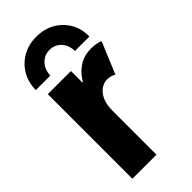

<svg xmlns="http://www.w3.org/2000/svg" viewBox="-239 -806 859 859"><g transform="rotate(-45 191.0 -376.5)"><path d="M43.9 0V-535.2H190.4V-462.4H205.6L176.3 -425.3Q185.1 -451.7 204.1 -479Q223.1 -506.3 253.2 -524.7Q283.2 -543 325.2 -543Q343.8 -543 360.1 -539.6Q376.5 -536.1 381.8 -532.2L319.3 -382.3Q315.4 -386.7 303 -390.6Q290.5 -394.5 278.3 -394.5Q258.8 -394.5 240 -382.3Q221.2 -370.1 208.7 -344.2Q196.3 -318.4 196.3 -276.4V0ZM189 -753.4Q238.8 -753.4 276.9 -731.7Q314.9 -710 336.9 -672.1Q358.9 -634.3 357.9 -585.9H266.1Q266.6 -622.1 244.6 -646Q222.7 -669.9 189 -669.9Q156.2 -669.9 134 -646Q111.8 -622.1 110.8 -585.9H19Q19.5 -634.3 41.5 -672.1Q63.5 -710 101.8 -731.7Q140.1 -753.4 189 -753.4Z"/></g></svg>

Font: Reddit Sans Condensed ExtraBold
Style: Regular
Weight: 800
Designer: Stephen Hutchings
Foundry: Reddit
Version: Version 1.014